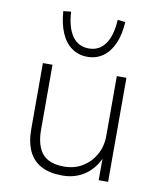

<svg xmlns="http://www.w3.org/2000/svg" viewBox="-84 -810 741 885"><g transform="rotate(10 286.5 -367.5)"><path d="M267 8Q208 8 168.5 -13Q129 -34 109.5 -75.5Q90 -117 90 -178V-487H135V-182Q135 -135 148.5 -101.5Q162 -68 191.5 -51Q221 -34 267 -34Q317 -34 354.5 -57Q392 -80 414 -119Q436 -158 436 -208V-487H481V0H437V-117H444Q422 -58 376 -25Q330 8 267 8ZM286 -551Q245 -551 213 -573.5Q181 -596 163 -638.5Q145 -681 141 -739L177 -743Q181 -669 209 -629.5Q237 -590 286 -590Q335 -590 363 -629.5Q391 -669 395 -743L431 -739Q428 -681 409.5 -638.5Q391 -596 359.5 -573.5Q328 -551 286 -551Z"/></g></svg>

Font: Nunito Sans 10pt ExtraLight
Style: Regular
Weight: 250
Designer: Vernon Adams
Foundry: Vernon Adams
Version: Version 3.101;gftools[0.9.27]